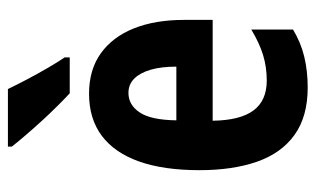

<svg xmlns="http://www.w3.org/2000/svg" viewBox="-180 -626 816 497"><g transform="rotate(-90 228.5 -378.0)"><path d="M234 -556Q296 -556 338.5 -525.5Q381 -495 403 -440Q425 -385 425 -310V-236H164Q165 -165 190.5 -130.5Q216 -96 268 -96Q303 -96 334 -105.5Q365 -115 400 -136V-28Q367 -8 330 1Q293 10 250 10Q175 10 127.5 -24Q80 -58 58 -121Q36 -184 36 -270Q36 -363 58.5 -426.5Q81 -490 125 -523Q169 -556 234 -556ZM236 -454Q205 -454 185.5 -425Q166 -396 165 -330H304Q304 -369 296 -396.5Q288 -424 273 -439Q258 -454 236 -454ZM246 -766Q256 -745 271 -716.5Q286 -688 301.5 -661.5Q317 -635 328 -619V-606H235Q222 -618 202.5 -637.5Q183 -657 162.5 -679.5Q142 -702 124.5 -722.5Q107 -743 97 -756V-766Z"/></g></svg>

Font: Noto Sans Khmer ExtraCondensed
Style: Bold
Weight: 700
Width: 2
Designer: Danh Hong and the Monotype Design Team
Foundry: Monotype Imaging Inc.
Version: Version 2.004